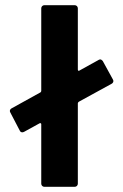

<svg xmlns="http://www.w3.org/2000/svg" viewBox="-20 -720 475 740"><path d="M417 -408Q417 -401 410 -397L284 -328Q280 -325 280 -322V-12Q280 -7 276.5 -3.5Q273 0 268 0H151Q146 0 142.5 -3.5Q139 -7 139 -12V-241Q139 -244 137 -245Q135 -246 133 -245L73 -212Q69 -210 66 -210Q59 -210 56 -217L20 -286Q18 -290 18 -292Q18 -298 24 -302L136 -364Q139 -366 139 -370V-688Q139 -693 142.5 -696.5Q146 -700 151 -700H268Q273 -700 276.5 -696.5Q280 -693 280 -688V-452Q280 -449 282 -447.5Q284 -446 286 -448L360 -489Q364 -491 366 -491Q371 -491 376 -485L415 -414Q417 -410 417 -408Z"/></svg>

Font: Amber EN
Style: Bold
Weight: 700
Designer: Jeremy Tribby
Foundry: Tribby Type
Version: Version 1.408 November 24, 2021